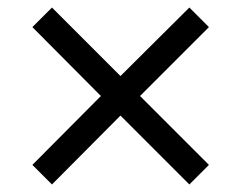

<svg xmlns="http://www.w3.org/2000/svg" viewBox="-20 -540 640 510"><path d="M118 -50 66 -102 248 -285 66 -468 118 -520 300 -338 483 -520 535 -468 352 -285 535 -102 483 -50 300 -233Z"/></svg>

Font: Mulish SemiBold
Style: Regular
Weight: 600
Designer: Vernon Adams
Foundry: Vernon Adams
Version: Version 3.603; ttfautohint (v1.8.3)